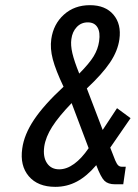

<svg xmlns="http://www.w3.org/2000/svg" viewBox="-20 -716 535 746"><path d="M66.4 -138.9Q56.9 -72.4 91.9 -31.2Q126.9 10 194.9 10Q240.1 10 278.9 -10.7Q317.7 -31.4 354 -74.3Q371.9 -27 385.9 -13.5Q399.9 0 426.6 0H458.9L468.7 -68.1H454.4Q445 -68.1 439.4 -73.4Q433.9 -78.6 427.9 -92.4L408.3 -142.4L487.3 -256.9L434.7 -295.7L379 -211.1L317.4 -372.4Q377.4 -428.4 407.5 -473.2Q437.6 -518 443.9 -563.3Q452.1 -622.1 420.8 -659Q389.4 -695.9 329.4 -695.9Q269.1 -695.9 228.4 -659.2Q187.6 -622.6 179.3 -564.3Q174 -527.9 185.2 -485.4Q196.4 -443 226.9 -379Q150.9 -308.7 112.3 -251Q73.7 -193.3 66.4 -138.9ZM151.9 -146.4Q157.3 -183.3 182.6 -223.3Q208 -263.3 258.3 -315.4L324.4 -140.3Q297.3 -100.4 268.1 -79.3Q239 -58.1 210.1 -58.1Q178.7 -58.1 162.6 -82.1Q146.4 -106 151.9 -146.4ZM257.3 -564.1Q261 -592.7 278.2 -610.9Q295.4 -629.1 321 -629.1Q347 -629.1 358.6 -609.9Q370.3 -590.7 365.1 -555.6Q360.7 -524.9 343.9 -497.3Q327.1 -469.7 287.9 -430.1Q268.3 -478.6 261.1 -509.6Q253.9 -540.7 257.3 -564.1Z"/></svg>

Font: Secuela ExtLt
Style: Italic
Weight: 200
Italic angle: -8°
Designer: Fernando Haro
Foundry: deFharo
Version: Version 1.704